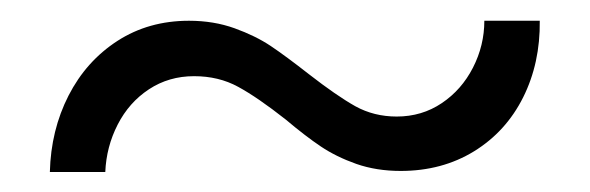

<svg xmlns="http://www.w3.org/2000/svg" viewBox="-20 -399 572 186"><path d="M163.1 -378.9Q187 -378.9 207.3 -371.6Q227.5 -364.3 242.2 -354.5Q256.8 -344.7 279.3 -327.1Q306.2 -306.2 324.2 -296.1Q342.3 -286.1 364.3 -286.1Q388.7 -286.1 408 -299.1Q427.2 -312 438.2 -333.5Q449.2 -355 449.2 -378.9H502.9Q503.4 -337.9 486.8 -304.7Q470.2 -271.5 439.2 -252.4Q408.2 -233.4 368.2 -233.4Q344.7 -233.4 325.2 -240.2Q305.7 -247.1 290.8 -257.1Q275.9 -267.1 256.8 -283.2Q229.5 -304.7 210.7 -314.9Q191.9 -325.2 168 -325.2Q143.6 -325.2 124.3 -312.5Q105 -299.8 94 -278.3Q83 -256.8 82 -232.4H28.3Q29.3 -272.9 46.4 -306.4Q63.5 -339.8 93.8 -359.4Q124 -378.9 163.1 -378.9Z"/></svg>

Font: Reddit Sans Fudge Light
Style: Regular
Weight: 300
Designer: Stephen Hutchings
Foundry: Reddit
Version: Version 1.013